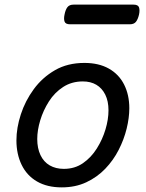

<svg xmlns="http://www.w3.org/2000/svg" viewBox="-20 -791 629 830"><path d="M247 19Q184 19 140 -6.5Q96 -32 73.5 -78.5Q51 -125 51 -184Q51 -238 70 -296.5Q89 -355 126 -405.5Q163 -456 217.5 -487.5Q272 -519 345 -519Q407 -519 450.5 -494.5Q494 -470 516.5 -425.5Q539 -381 539 -323Q539 -282 527.5 -235Q516 -188 493 -143Q470 -98 435 -61.5Q400 -25 353 -3Q306 19 247 19ZM256 -61Q303 -61 338.5 -85.5Q374 -110 398.5 -149Q423 -188 436 -231.5Q449 -275 449 -314Q449 -354 435 -382Q421 -410 396.5 -424.5Q372 -439 338 -439Q290 -439 253 -415Q216 -391 191.5 -352.5Q167 -314 154 -271Q141 -228 141 -190Q141 -150 155 -120.5Q169 -91 195 -76Q221 -61 256 -61ZM283 -686Q263 -686 259 -698Q255 -710 259 -728Q263 -749 271.5 -760Q280 -771 298 -771H557Q577 -771 581 -759Q585 -747 581 -728Q576 -707 567.5 -696.5Q559 -686 541 -686Z"/></svg>

Font: Playwrite AU QLD
Style: Regular
Weight: 400
Designer: Veronika Burian, José Scaglione
Foundry: TypeTogether
Version: Version 1.002